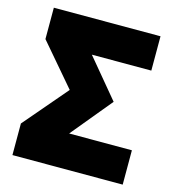

<svg xmlns="http://www.w3.org/2000/svg" viewBox="-105 -789 802 878"><g transform="rotate(15 296.0 -350.0)"><path d="M33.5 0V-149.5L209.5 -355.5L42 -551.5V-700H547V-537.5H265.5L417.5 -355L258.5 -162.5H555.5V0Z"/></g></svg>

Font: Geologica ExtraBold
Style: Regular
Weight: 800
Designer: Sindre Bremnes, Frode Helland
Foundry: Monokrom Skriftforlag AS
Version: Version 1.010;gftools[0.9.28]